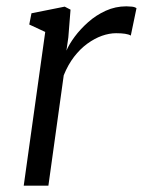

<svg xmlns="http://www.w3.org/2000/svg" viewBox="-20 -587 452 607"><path d="M55 0 123 -486 72.5 -509.5 79.5 -545 184.5 -566 203 -556.5 196 -468.5 190 -427Q198.5 -447 216.2 -471Q234 -495 258.8 -517Q283.5 -539 314.2 -553Q345 -567 379.5 -567Q387 -567 396.8 -566Q406.5 -565 411.5 -561L393.5 -474.5Q387 -478.5 375.5 -480.2Q364 -482 347 -482Q325.5 -482 302.2 -473.8Q279 -465.5 256.2 -449Q233.5 -432.5 214.2 -407.5Q195 -382.5 181.5 -349L133 0Z"/></svg>

Font: Merriweather Light 18pt Light
Style: Italic
Weight: 300
Italic angle: -7.8°
Version: Version 2.101